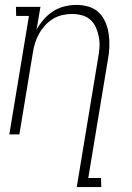

<svg xmlns="http://www.w3.org/2000/svg" viewBox="-20 -548 540 783"><path d="M293 215 380 -311Q384 -332 385.5 -353.5Q387 -375 383.5 -395Q380 -415 372 -434Q364 -453 349.5 -466.5Q335 -480 315 -485.5Q295 -491 273 -491Q254 -491 234 -486.5Q214 -482 196 -471Q178 -460 163.5 -444Q149 -428 139 -410Q129 -392 123 -372.5Q117 -353 114 -333L59 0H18L98 -483H46L45 -520H145L129 -427Q141 -449 158.5 -469Q176 -489 197.5 -502.5Q219 -516 243.5 -522Q268 -528 292 -528Q318 -528 342.5 -520.5Q367 -513 384 -496Q401 -479 410.5 -456Q420 -433 423.5 -408Q427 -383 426 -357Q425 -331 420 -305L340 178H392L393 215Z"/></svg>

Font: Iosevka Curly Slab Extralight
Style: Italic
Weight: 200
Italic angle: -9°
Monospace: yes
Designer: Belleve Invis
Foundry: Belleve Invis
Version: Version 22.1.2; ttfautohint (v1.8.4)